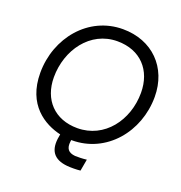

<svg xmlns="http://www.w3.org/2000/svg" viewBox="-151 -839 1066 1129"><g transform="rotate(20 382.0 -274.5)"><path d="M393 159C415 161 452 161 476 158L489 85C466 88 434 89 416 88C374 84 356 63 362 17L363 8H367C583 8 738 -179 738 -398C738 -582 611 -709 427 -709C212 -709 57 -521 57 -302C57 -101 188 -25 291 -1L289 11C271 103 307 151 393 159ZM372 -70C230 -70 141 -164 141 -305C141 -475 251 -631 421 -631C566 -631 654 -534 654 -393C654 -221 542 -70 372 -70Z"/></g></svg>

Font: Fixel Display 20240404
Style: Italic
Weight: 400
Italic angle: -10°
Designer: AlfaBravo + MacPaw
Foundry: Kyrylo Tkachov, Marchela Mozhyna, Serhii Makarenko, Maria Weinstein, Zakhar Kryvoshyya
Version: Version 1.211;Glyphs 3.2 (3225)